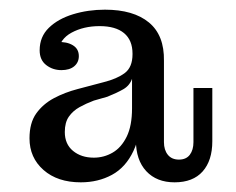

<svg xmlns="http://www.w3.org/2000/svg" viewBox="-20 -707 489 397"><path d="M107 -562Q89 -562 75.5 -572.5Q62 -583 62 -603Q62 -631 81 -649.5Q100 -668 131 -677.5Q162 -687 197 -687Q256 -687 288 -660.5Q320 -634 319 -581L254 -596Q254 -624 236.5 -638.5Q219 -653 186 -653Q153 -653 128 -639.5Q103 -626 100 -599L99 -620Q118 -621 130.5 -613.5Q143 -606 143 -591Q143 -578 133.5 -570Q124 -562 107 -562ZM341 -330Q304 -330 282.5 -353Q261 -376 261 -417V-442H253V-544H250L254 -570V-596L319 -581V-413Q319 -397 327 -387Q335 -377 350 -377Q365 -377 372.5 -387Q380 -397 380 -413V-525H419V-415Q419 -375 399 -352.5Q379 -330 341 -330ZM147 -330Q99 -330 70 -355.5Q41 -381 41 -421Q41 -453 55 -472.5Q69 -492 91.5 -504Q114 -516 141 -523L194 -537Q222 -544 238 -556Q254 -568 254 -595L256 -544H253Q248 -530 235 -522.5Q222 -515 202 -507L174 -499Q158 -493 144.5 -485.5Q131 -478 122.5 -466Q114 -454 114 -434Q114 -409 131 -395Q148 -381 174 -381Q195 -381 213 -391.5Q231 -402 242 -424.5Q253 -447 253 -483L272 -482Q272 -429 256 -395Q240 -361 211.5 -345.5Q183 -330 147 -330Z"/></svg>

Font: Montagu Slab
Style: Bold
Weight: 700
Designer: Florian Karsten
Foundry: Florian Karsten
Version: Version 1.000